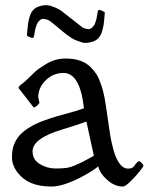

<svg xmlns="http://www.w3.org/2000/svg" viewBox="-20 -697 578 728"><path d="M225.6 -571.3 190.4 -600.6Q166 -621.1 159.7 -622.3Q153.3 -623.5 148.2 -625Q143.1 -626.5 138.2 -624.5Q133.3 -622.6 127.7 -617.2Q122.1 -611.8 118.7 -602.3Q115.2 -592.8 113.8 -586.7Q112.3 -580.6 110.6 -569.1Q108.9 -557.6 106.9 -554.4Q105 -551.3 93.5 -555.9Q82 -560.5 82 -563Q82.5 -566.4 83.7 -582.8Q85 -599.1 86.7 -609.4Q88.4 -619.6 92.5 -634Q96.7 -648.4 105 -658Q113.3 -667.5 125.5 -671.9Q137.7 -676.3 149.2 -677.2Q160.6 -678.2 172.9 -674.3Q199.2 -666 213.4 -655.3L269.5 -611.3Q293.9 -590.8 300 -589.6Q306.2 -588.4 311.3 -586.9Q316.4 -585.4 321.3 -587.4Q326.2 -589.4 331.8 -594.7Q337.4 -600.1 340.8 -609.6Q344.2 -619.1 345.7 -625.2Q347.2 -631.3 348.9 -642.8Q350.6 -654.3 352.5 -658Q354.5 -661.6 366 -656.5Q377.4 -651.4 377.4 -648.9Q377 -645.5 375.7 -629.2Q374.5 -612.8 372.8 -602.5Q371.1 -592.3 366.9 -577.9Q362.8 -563.5 354.5 -554Q346.2 -544.4 334 -540Q308.1 -530.8 291 -536.1L266.1 -544.9Q253.4 -549.8 225.6 -571.3ZM103.5 -123.5Q103.5 -90.8 131.8 -74.5Q160.2 -58.1 189.5 -58.1Q218.8 -58.1 233.2 -60.5Q247.6 -63 262.7 -69.3Q291 -81.1 313 -93.8Q313 -93.8 335.9 -106.4L307.6 -236.3Q290 -229.5 264.2 -221.2L217.3 -206.5Q103.5 -172.4 103.5 -123.5ZM298.3 -286.6Q283.7 -420.4 220.7 -420.4Q182.1 -420.4 153.6 -392.8Q125 -365.2 125 -328.1L129.4 -308.1Q129.4 -304.2 119.9 -295.9Q110.4 -287.6 106.9 -290.5L50.3 -363.3Q50.3 -369.6 61.3 -377.4Q72.3 -385.3 80.1 -393.1L91.8 -404.3Q117.2 -429.7 127.4 -436.5L151.4 -452.1Q186.5 -475.1 229.5 -475.1Q292.5 -475.1 325.2 -440.9Q347.7 -417.5 356.4 -394.8Q365.2 -372.1 369.1 -357.9Q377.4 -327.6 382.8 -287.6L388.2 -250Q391.1 -227.5 394.3 -208Q397.5 -188.5 398.4 -181.4Q399.4 -174.3 403.3 -156.5Q407.2 -138.7 410.6 -127Q420.9 -92.3 434.6 -75Q448.2 -57.6 465.1 -57.6Q481.9 -57.6 488.8 -67.4Q501.5 -85.9 507.3 -85.9Q510.3 -85.9 517.1 -79.1Q523.9 -72.3 523.9 -68.8Q523.9 -65.4 508.5 -46.1Q493.2 -26.9 473.9 -8.3Q454.6 10.3 446.3 10.3Q415 10.3 387 -14.4Q358.9 -39.1 352.5 -66.4Q336.4 -51.8 297.9 -30.8Q221.7 10.3 175.8 10.3Q129.9 10.3 98.4 -2.9Q66.9 -16.1 46.1 -43.5Q25.4 -70.8 25.4 -100.6Q25.4 -130.4 33.7 -150.4Q42 -170.4 55.2 -184.8Q68.4 -199.2 87.9 -211.7Q107.4 -224.1 127.4 -232.4Q169.4 -249.5 220.5 -262.9Q271.5 -276.4 298.3 -286.6Z"/></svg>

Font: Della Respira
Style: Regular
Weight: 500
Version: Version 0.201